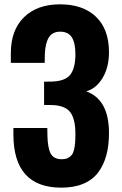

<svg xmlns="http://www.w3.org/2000/svg" viewBox="-20 -841 555 874"><path d="M259.3 13.2Q41 13.2 41 -229.5V-258.3H195.3Q195.3 -255.9 195.6 -242.4Q195.8 -229 195.8 -227.1Q196.8 -168 210.7 -142.1Q224.6 -116.2 261.2 -116.2Q277.3 -116.2 288.6 -121.6Q299.8 -127 306.6 -135.7Q313.5 -144.5 317.1 -159.9Q320.8 -175.3 322 -191.9Q323.2 -208.5 323.2 -232.4Q323.2 -296.9 301.3 -328.4Q279.3 -359.9 219.7 -362.8Q217.8 -362.8 200.4 -363Q183.1 -363.3 180.7 -363.3V-469.2Q213.4 -469.2 216.8 -469.7Q277.8 -471.7 300.5 -501.7Q323.2 -531.7 323.2 -595.2Q323.2 -645.5 306.9 -671.1Q290.5 -696.8 253.9 -696.8Q218.3 -696.8 202.1 -670.2Q186 -643.6 184.1 -594.7Q184.1 -592.8 183.8 -575Q183.6 -557.1 183.6 -554.7H29.3V-598.6Q29.3 -704.1 89.4 -762.7Q149.4 -821.3 252.9 -821.3Q357.9 -821.3 417 -764.6Q476.1 -708 476.1 -603Q476.1 -534.2 447 -486.1Q418 -438 372.6 -425.3Q476.1 -387.7 476.1 -235.8Q476.1 -178.7 464.1 -134.3Q452.1 -89.8 427 -56.2Q401.9 -22.5 359.4 -4.6Q316.9 13.2 259.3 13.2Z"/></svg>

Font: Oswald
Style: DemiBold
Weight: 600
Designer: Vernon Adams
Foundry: Vernon Adams
Version: 3.0; ttfautohint (v0.95) -l 8 -r 50 -G 200 -x 0 -w "G" -W -c